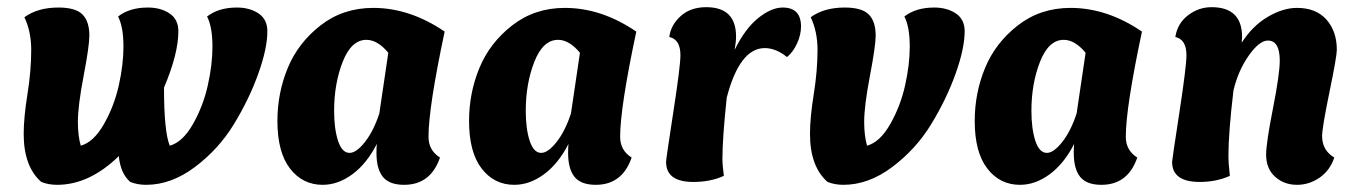

<svg xmlns="http://www.w3.org/2000/svg" viewBox="-20 -505 3787 535"><path d="M67 -366Q67 -417 48 -457Q85 -484 143 -484Q191 -484 210 -464.5Q229 -445 229 -406Q229 -377 213 -293.5Q197 -210 197 -165Q197 -127 205 -99Q241 -109 269.5 -159Q298 -209 311 -267Q324 -325 324 -375Q324 -430 309 -459Q341 -484 392 -484Q428 -484 452.5 -467.5Q477 -451 477 -418Q477 -355 437 -261Q437 -138 453 -99Q489 -109 517.5 -159Q546 -209 559 -267Q572 -325 572 -375Q572 -430 557 -459Q589 -484 640 -484Q676 -484 700.5 -467.5Q725 -451 725 -418Q725 -370 699.5 -299Q674 -228 631.5 -158.5Q589 -89 523 -39.5Q457 10 387 10Q363 10 343 2Q316 -21 311 -70Q229 10 139 10Q115 10 95 2Q46 -41 46 -132Q46 -177 56.5 -242.5Q67 -308 67 -366Z M1037 -189 1062 -358Q1032 -394 1001 -394Q959 -394 935 -333Q911 -272 911 -196Q911 -146 922 -112.5Q933 -79 954 -79Q973 -79 997 -109.5Q1021 -140 1037 -189ZM1030 -104Q1002 -49 962 -19.5Q922 10 879 10Q823 10 788 -35.5Q753 -81 753 -168Q753 -246 782 -316Q811 -386 873.5 -434.5Q936 -483 1020 -483Q1122 -483 1219 -417Q1174 -205 1174 -124Q1174 -86 1206 -66Q1180 10 1106 10Q1065 10 1047 -12Q1029 -34 1029 -79Q1029 -95 1030 -104Z M1571 -189 1596 -358Q1566 -394 1535 -394Q1493 -394 1469 -333Q1445 -272 1445 -196Q1445 -146 1456 -112.5Q1467 -79 1488 -79Q1507 -79 1531 -109.5Q1555 -140 1571 -189ZM1564 -104Q1536 -49 1496 -19.5Q1456 10 1413 10Q1357 10 1322 -35.5Q1287 -81 1287 -168Q1287 -246 1316 -316Q1345 -386 1407.5 -434.5Q1470 -483 1554 -483Q1656 -483 1753 -417Q1708 -205 1708 -124Q1708 -86 1740 -66Q1714 10 1640 10Q1599 10 1581 -12Q1563 -34 1563 -79Q1563 -95 1564 -104Z M2005 -233Q1993 -120 1993 -63Q1993 -45 1997 -15Q1960 2 1912 2Q1836 2 1836 -54Q1836 -62 1856 -191.5Q1876 -321 1876 -351Q1876 -395 1845 -402Q1849 -435 1876.5 -460Q1904 -485 1948 -485Q2031 -485 2031 -403Q2031 -389 2027 -366Q2056 -425 2092.5 -454.5Q2129 -484 2161 -484Q2212 -484 2212 -431Q2212 -408 2201 -384Q2190 -360 2173 -346Q2142 -371 2111 -371Q2041 -371 2005 -233Z M2258 -366Q2258 -417 2239 -457Q2276 -484 2334 -484Q2382 -484 2401 -464.5Q2420 -445 2420 -406Q2420 -377 2404 -293.5Q2388 -210 2388 -165Q2388 -127 2396 -99Q2432 -109 2460.5 -159Q2489 -209 2502 -267Q2515 -325 2515 -375Q2515 -430 2500 -459Q2532 -484 2583 -484Q2619 -484 2643.5 -467.5Q2668 -451 2668 -418Q2668 -370 2642.5 -299Q2617 -228 2574.5 -158.5Q2532 -89 2466 -39.5Q2400 10 2330 10Q2306 10 2286 2Q2237 -41 2237 -132Q2237 -177 2247.5 -242.5Q2258 -308 2258 -366Z M2980 -189 3005 -358Q2975 -394 2944 -394Q2902 -394 2878 -333Q2854 -272 2854 -196Q2854 -146 2865 -112.5Q2876 -79 2897 -79Q2916 -79 2940 -109.5Q2964 -140 2980 -189ZM2973 -104Q2945 -49 2905 -19.5Q2865 10 2822 10Q2766 10 2731 -35.5Q2696 -81 2696 -168Q2696 -246 2725 -316Q2754 -386 2816.5 -434.5Q2879 -483 2963 -483Q3065 -483 3162 -417Q3117 -205 3117 -124Q3117 -86 3149 -66Q3123 10 3049 10Q3008 10 2990 -12Q2972 -34 2972 -79Q2972 -95 2973 -104Z M3417 -253Q3403 -135 3403 -72Q3403 -49 3407 -15Q3369 2 3323 2Q3246 2 3246 -54Q3246 -59 3266 -189.5Q3286 -320 3286 -351Q3286 -395 3255 -402Q3261 -440 3290.5 -462.5Q3320 -485 3356 -485Q3441 -485 3441 -402Q3441 -400 3440.5 -394.5Q3440 -389 3440 -386Q3470 -433 3512.5 -458Q3555 -483 3594 -483Q3647 -483 3676 -450.5Q3705 -418 3705 -366Q3705 -348 3684.5 -248.5Q3664 -149 3664 -126Q3664 -86 3698 -66Q3686 -30 3657 -10Q3628 10 3594 10Q3558 10 3533 -12.5Q3508 -35 3508 -74Q3508 -106 3527 -202.5Q3546 -299 3546 -336Q3546 -392 3513 -392Q3489 -392 3459.5 -350Q3430 -308 3417 -253Z"/></svg>

Font: Overlock Black
Style: Italic
Weight: 900
Designer: Dario Muhafara
Foundry: Dario Manuel Muhafara
Version: Version 1.002